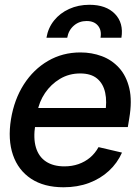

<svg xmlns="http://www.w3.org/2000/svg" viewBox="-20 -772 585 803"><path d="M245.6 11.2Q164.1 11.2 110.1 -24.4Q56.2 -60.1 34.2 -124Q12.2 -188 25.9 -273.4Q39.6 -356.4 79.8 -419.2Q120.1 -481.9 180.9 -517.3Q241.7 -552.7 316.4 -552.7Q363.8 -552.7 405.8 -537.1Q447.8 -521.5 478 -488.3Q508.3 -455.1 520.8 -402.8Q533.2 -350.6 520.5 -276.4L514.6 -240.7H80.6L93.8 -320.3H473.6L419.4 -295.9Q428.2 -346.7 419.9 -384.5Q411.6 -422.4 386 -443.6Q360.4 -464.8 315.4 -464.8Q268.6 -464.8 230.7 -442.1Q192.9 -419.4 168.2 -382.8Q143.6 -346.2 136.2 -303.2L127.4 -249Q118.7 -193.4 130.4 -154.8Q142.1 -116.2 172.6 -96.2Q203.1 -76.2 249.5 -76.2Q281.2 -76.2 308.3 -85.7Q335.4 -95.2 356.7 -113Q377.9 -130.9 392.1 -156.7L490.2 -133.8Q470.7 -89.8 435.5 -57.4Q400.4 -24.9 352.3 -6.8Q304.2 11.2 245.6 11.2ZM174.3 -614.3Q181.2 -655.3 206.1 -686.3Q231 -717.3 269.3 -734.6Q307.6 -752 354 -752Q423.8 -752 460.7 -713.9Q497.6 -675.8 487.8 -614.3H400.4Q405.8 -645.5 389.6 -664.8Q373.5 -684.1 342.3 -684.1Q311 -684.1 288.8 -664.8Q266.6 -645.5 261.2 -614.3Z"/></svg>

Font: Inter Tight Medium
Style: Italic
Weight: 500
Italic angle: -9.39999°
Designer: Rasmus Andersson
Foundry: rsms
Version: Version 3.004